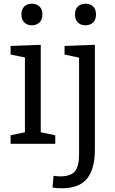

<svg xmlns="http://www.w3.org/2000/svg" viewBox="-20 -773 617 1032"><path d="M199 -532V-62L277 -46V0H37V-46L114 -62V-464L37 -480V-526ZM95 -695Q95 -723 110.5 -738Q126 -753 152 -753Q177 -753 192.5 -738Q208 -723 208 -695Q208 -667 192 -652Q176 -637 151 -637Q126 -637 110.5 -652.5Q95 -668 95 -695ZM327 -526 490 -532V30Q490 136 447.5 187.5Q405 239 313 239Q286 239 262 235L268 172Q289 175 304 175Q359 175 382 148.5Q405 122 405 58V-463L327 -480ZM383 -695Q383 -723 398.5 -738Q414 -753 440 -753Q465 -753 480.5 -738Q496 -723 496 -695Q496 -667 480 -652Q464 -637 439 -637Q414 -637 398.5 -652.5Q383 -668 383 -695Z"/></svg>

Font: Bitter Pro
Style: Regular
Weight: 400
Designer: Sol Matas, and Bitter project Authors
Foundry: Sol Matas
Version: Version 1.010